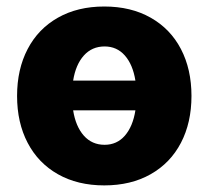

<svg xmlns="http://www.w3.org/2000/svg" viewBox="-20 -557 638 587"><path d="M32.2 -263.7Q32.2 -345.2 64.5 -407Q96.7 -468.8 157 -502.9Q217.3 -537.1 298.8 -537.1Q380.4 -537.1 440.7 -502.9Q501 -468.8 533.2 -407Q565.4 -345.2 565.4 -263.7Q565.4 -182.1 533.2 -120.4Q501 -58.6 440.7 -24.4Q380.4 9.8 298.8 9.8Q217.3 9.8 157 -24.4Q96.7 -58.6 64.5 -120.4Q32.2 -182.1 32.2 -263.7ZM394 -219.7H203.6Q211.4 -170.4 236.3 -142.3Q261.2 -114.3 299.8 -114.3Q337.4 -114.3 361.8 -142.3Q386.2 -170.4 394 -219.7ZM394 -310.5Q386.2 -359.4 361.8 -387.2Q337.4 -415 299.8 -415Q261.2 -415 236.3 -387.2Q211.4 -359.4 203.6 -310.5Z"/></svg>

Font: Pretendard ExtraBold
Style: Regular
Weight: 800
Designer: Base glyphs from Inter by Rasmus Andersson; Hangeul glyphs from Noto Sans CJK(Source Han Sans) by Jang Soo-young and Kan
Foundry: Kil Hyung-jin
Version: Version 1.309